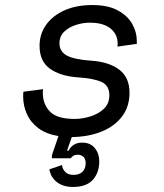

<svg xmlns="http://www.w3.org/2000/svg" viewBox="-20 -530 652 762"><path d="M270 212Q230 212 205.5 192.5Q181 173 176 142L226 125Q228 141 239 152.5Q250 164 272 164Q295 164 307.5 151.5Q320 139 320 118Q320 100 310.5 92Q301 84 288 84Q278 84 271.5 88Q265 92 261 98H186V86L212 10Q163 2 132 -21.5Q101 -45 86.5 -78Q72 -111 72 -145Q72 -150 72 -155.5Q72 -161 73 -166L151 -176Q150 -169 150 -166.5Q150 -164 150 -160Q150 -117 178 -87.5Q206 -58 276 -58Q307 -58 339 -68Q371 -78 392.5 -98.5Q414 -119 414 -152Q414 -191 382.5 -205Q351 -219 289 -223Q219 -228 178 -257.5Q137 -287 137 -348Q137 -395 163 -431.5Q189 -468 236 -489Q283 -510 346 -510Q408 -510 447 -489Q486 -468 504.5 -435.5Q523 -403 523 -367V-356L446 -345Q446 -345 446.5 -349Q447 -353 447 -356Q447 -394 418.5 -417Q390 -440 336 -440Q309 -440 281 -431Q253 -422 234.5 -404Q216 -386 216 -358Q216 -326 244.5 -310Q273 -294 343 -289Q414 -284 454 -253Q494 -222 494 -162Q494 -107 464.5 -68Q435 -29 383.5 -8Q332 13 265 14L246 68H252Q269 36 306 36Q339 36 356.5 58Q374 80 374 110Q374 155 348.5 183.5Q323 212 270 212Z"/></svg>

Font: Space Mono
Style: Italic
Weight: 400
Italic angle: -12°
Monospace: yes
Designer: Colophon Foundry + Benjamin Critton
Foundry: Colophon Foundry & Benjamin Critton
Version: Version 1.003; ttfautohint (v1.8.4.7-5d5b)